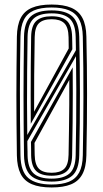

<svg xmlns="http://www.w3.org/2000/svg" viewBox="-20 -827 460 854"><path d="M209.8 6.8Q155.5 6.8 121.7 -7.7Q87.8 -22.2 71.9 -53.5Q56 -84.9 55.1 -135.6Q54.1 -211.2 53.5 -276.1Q52.9 -341.1 52.9 -402.2Q52.9 -463.4 53.5 -527.1Q54.1 -590.9 55.1 -664.1Q56 -715.2 72 -746.5Q88 -777.9 121.8 -792.3Q155.5 -806.8 209.8 -806.8Q262.8 -806.8 296.4 -792.6Q330.1 -778.4 346.6 -747.1Q363.2 -715.8 364.2 -664.1Q365.6 -599 366.4 -536.2Q367.2 -473.5 367.2 -409.7Q367.2 -345.9 366.5 -278.2Q365.8 -210.5 364.2 -135.5Q363.2 -83.1 346.2 -51.8Q329.3 -20.6 295.5 -6.9Q261.8 6.8 209.8 6.8ZM209.8 -58.5Q247.5 -58.5 265.8 -76.3Q284.2 -94.1 285 -138.4Q285.9 -191.3 286.8 -247.4Q287.6 -303.6 288.1 -360.4Q288.7 -417.2 288.3 -471.9L133.5 -191.3Q133.5 -185.7 133.7 -179.7Q133.8 -173.8 133.8 -167.3Q133.8 -160.7 134 -153.4Q134.1 -146 134.3 -137.4Q135.1 -95.1 152.8 -76.8Q170.5 -58.5 209.8 -58.5ZM209.8 -45.4Q163 -45.4 141.3 -66.1Q119.6 -86.8 118.5 -136.4Q118.5 -144.1 118.4 -154.2Q118.2 -164.4 118.1 -175.3Q118 -186.2 117.7 -195.6L303.3 -527.4Q303.8 -472.3 303.8 -410.6Q303.7 -348.8 303 -280.5Q302.3 -212.2 300.8 -137Q299.7 -85.5 277.2 -65.5Q254.8 -45.4 209.8 -45.4ZM209.8 -32.4Q262.4 -32.4 288.9 -55.1Q315.4 -77.9 316.6 -136.7Q318.3 -214 318.9 -286.5Q319.6 -358.9 319.4 -430.6Q319.3 -502.2 318 -577.1L101.6 -199.4Q101.6 -191.6 101.7 -183.6Q101.9 -175.7 102.1 -167.8Q102.4 -159.9 102.5 -151.9Q102.6 -144 102.6 -136.4Q103.7 -80.7 128.6 -56.6Q153.6 -32.4 209.8 -32.4ZM209.8 -6.3Q256.4 -6.3 286.7 -18.7Q316.9 -31.2 332.2 -59.6Q347.4 -88 348.3 -136Q349.7 -204.8 350.3 -268.4Q351 -332 351.1 -394.8Q351.2 -457.6 350.6 -523.8Q349.9 -589.9 348.3 -663.7Q347.4 -711.3 332.5 -739.8Q317.5 -768.2 287.3 -781Q257 -793.7 209.8 -793.7Q160.9 -793.7 130.6 -780.5Q100.4 -767.2 86.1 -738.6Q71.9 -710.1 71 -663.7Q69.9 -603.5 69.3 -545.5Q68.6 -487.5 68.6 -425.7Q68.5 -363.9 69 -293Q69.5 -222.1 71 -136Q72.1 -63.9 106 -35.1Q140 -6.3 209.8 -6.3ZM209.8 -19.3Q145.2 -19.3 116.6 -46.4Q87.9 -73.5 86.8 -136Q85.8 -211.2 85.2 -276.1Q84.6 -341 84.6 -402.2Q84.6 -463.3 85.2 -527.1Q85.8 -590.8 86.8 -663.7Q87.9 -726.4 116.4 -753.5Q145 -780.7 209.8 -780.7Q272.2 -780.7 301.6 -754.2Q330.9 -727.8 332.5 -663.4Q333.9 -601.4 334.7 -539Q335.5 -476.5 335.5 -411.9Q335.5 -347.2 334.8 -278.7Q334.1 -210.3 332.5 -136.4Q331.2 -71.1 300.9 -45.2Q270.6 -19.3 209.8 -19.3ZM101.3 -226.6 317.6 -603.4Q317.6 -613 317.4 -623.1Q317.1 -633.2 317 -643.2Q316.9 -653.2 316.6 -663Q315.4 -721 289.5 -744.3Q263.6 -767.6 209.8 -767.6Q153.6 -767.6 128.6 -743.5Q103.7 -719.3 102.6 -663.4Q101.3 -580.3 100.7 -508.9Q100.1 -437.5 100.2 -369.2Q100.3 -300.8 101.3 -226.6ZM116.9 -276.2Q116.4 -337.4 116.4 -403.3Q116.3 -469.1 116.9 -535.4Q117.5 -601.6 118.5 -663.1Q119.4 -714 141.9 -734.3Q164.4 -754.6 209.8 -754.6Q255.7 -754.6 277.7 -734Q299.7 -713.4 300.8 -662.6Q301.3 -648.6 301.4 -634.9Q301.5 -621.1 301.8 -607.8ZM131.7 -330.1 285.6 -611.3Q285.4 -623.4 285.3 -639.8Q285.2 -656.3 285 -661.3Q284.2 -705.8 265.9 -723.7Q247.6 -741.5 209.8 -741.5Q171.7 -741.5 153.4 -723.9Q135.1 -706.2 134.3 -662.4Q132.8 -575.8 132.1 -493Q131.4 -410.3 131.7 -330.1Z"/></svg>

Font: Big Shoulders Inline Text Thin
Style: Regular
Weight: 100
Designer: Patric King
Foundry: XO Type Co
Version: Version 2.002